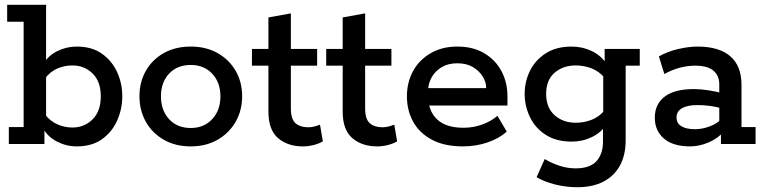

<svg xmlns="http://www.w3.org/2000/svg" viewBox="-20 -603 3200 804"><path d="M301 10Q258 10 219 -10Q180 -30 159 -67L166 -72V0H17V-71H79V-512H10V-583H173V-332L159 -331Q180 -369 219 -388.5Q258 -408 301 -408Q365 -408 407 -378Q449 -348 470.5 -301Q492 -254 492 -200Q492 -146 470.5 -98Q449 -50 407 -20Q365 10 301 10ZM283 -69Q333 -69 367.5 -103Q402 -137 402 -200Q402 -262 367.5 -295.5Q333 -329 283 -329Q251 -329 221 -316.5Q191 -304 168 -274L173 -310V-85L168 -124Q191 -95 221 -82Q251 -69 283 -69Z M779 10Q714 10 665.5 -18Q617 -46 590.5 -93.5Q564 -141 564 -200Q564 -259 590.5 -306Q617 -353 665.5 -380.5Q714 -408 779 -408Q843 -408 891.5 -380.5Q940 -353 967 -306Q994 -259 994 -200Q994 -141 967 -93.5Q940 -46 891.5 -18Q843 10 779 10ZM779 -67Q834 -67 868.5 -104Q903 -141 903 -200Q903 -258 868.5 -294.5Q834 -331 779 -331Q722 -331 688 -294.5Q654 -258 654 -200Q654 -141 688 -104Q722 -67 779 -67Z M1248 10Q1185 10 1144.5 -24.5Q1104 -59 1104 -136V-328H1035V-398H1104V-530L1198 -547V-398H1308V-328H1198V-149Q1198 -104 1217.5 -87Q1237 -70 1271 -70Q1284 -70 1297 -73.5Q1310 -77 1320 -81L1332 -11Q1317 -2 1294.5 4Q1272 10 1248 10Z M1559 10Q1496 10 1455.5 -24.5Q1415 -59 1415 -136V-328H1346V-398H1415V-530L1509 -547V-398H1619V-328H1509V-149Q1509 -104 1528.5 -87Q1548 -70 1582 -70Q1595 -70 1608 -73.5Q1621 -77 1631 -81L1643 -11Q1628 -2 1605.5 4Q1583 10 1559 10Z M1918 10Q1841 10 1788.5 -18Q1736 -46 1710 -93.5Q1684 -141 1684 -200Q1684 -258 1709.5 -305Q1735 -352 1783 -380Q1831 -408 1895 -408Q1961 -408 2008 -380Q2055 -352 2080 -305Q2105 -258 2105 -199V-161H1736V-234H2016Q2016 -259 2001.5 -282.5Q1987 -306 1960.5 -322Q1934 -338 1895 -338Q1856 -338 1829 -321.5Q1802 -305 1787.5 -279Q1773 -253 1773 -225V-200Q1773 -139 1810 -103.5Q1847 -68 1921 -68Q1963 -68 2000.5 -82Q2038 -96 2063 -118L2102 -52Q2070 -23 2021.5 -6.5Q1973 10 1918 10Z M2397 181Q2350 181 2304.5 169.5Q2259 158 2227 139L2261 63Q2291 81 2324 91.5Q2357 102 2391 102Q2450 102 2477.5 72Q2505 42 2505 -10V-71L2520 -83Q2498 -48 2458.5 -29Q2419 -10 2374 -10Q2309 -10 2265 -38.5Q2221 -67 2199 -113Q2177 -159 2177 -210Q2177 -261 2199 -306Q2221 -351 2265 -379.5Q2309 -408 2374 -408Q2419 -408 2458.5 -389Q2498 -370 2520 -335L2512 -331V-398H2659V-328H2600V-16Q2600 47 2575.5 91Q2551 135 2506 158Q2461 181 2397 181ZM2391 -89Q2425 -89 2456.5 -101Q2488 -113 2511 -140L2506 -106V-310L2511 -278Q2488 -305 2456.5 -317Q2425 -329 2391 -329Q2338 -329 2302.5 -298.5Q2267 -268 2267 -210Q2267 -152 2302.5 -120.5Q2338 -89 2391 -89Z M2870 10Q2798 10 2760 -23Q2722 -56 2722 -110Q2722 -167 2763.5 -198.5Q2805 -230 2885 -230Q2912 -230 2945.5 -225Q2979 -220 3008 -212L2992 -201V-249Q2992 -287 2967 -307.5Q2942 -328 2892 -328Q2858 -328 2825 -319Q2792 -310 2762 -293L2739 -367Q2777 -388 2821 -398Q2865 -408 2901 -408Q2991 -408 3038 -367.5Q3085 -327 3085 -248V-71H3144V0H2999V-64L3012 -53Q2986 -23 2947 -6.5Q2908 10 2870 10ZM2891 -62Q2921 -62 2952.5 -74Q2984 -86 3001 -105L2992 -77V-174L3008 -148Q2980 -156 2953 -159.5Q2926 -163 2901 -163Q2859 -163 2836 -150Q2813 -137 2813 -111Q2813 -87 2833 -74.5Q2853 -62 2891 -62Z"/></svg>

Font: Rokkitt SemiBold Medium
Style: Regular
Weight: 500
Version: Version 3.103